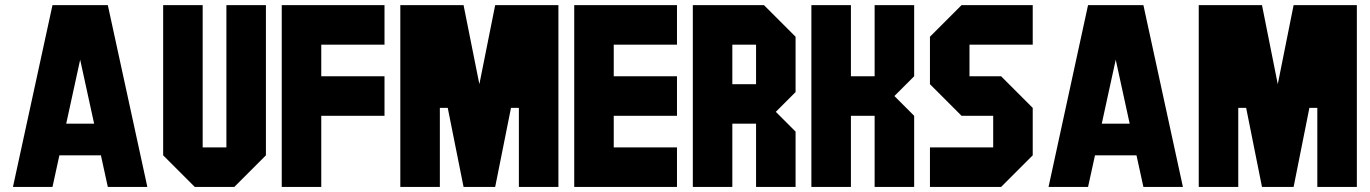

<svg xmlns="http://www.w3.org/2000/svg" viewBox="-20 -739 5415 759"><path d="M406.2 -718.8 562.5 0H406.2L378.9 -125H214.8L187.5 0H31.2L187.5 -718.8ZM352.1 -250 296.9 -502.9 241.7 -250Z M625 -718.8H781.2V-156.2H875V-718.8H1031.2V-125L906.2 0H750L625 -125Z M1250 0H1093.8V-718.8H1500V-562.5H1250V-437.5H1500V-281.2H1250Z M1718.8 0H1562.5V-718.8H1812.5L1875 -406.2L1937.5 -718.8H2187.5V0H2031.2V-312.5H2000L1937.5 0H1812.5L1750 -312.5H1718.8Z M2656.2 -156.2V0H2250V-718.8H2656.2V-562.5H2406.2V-437.5H2656.2V-281.2H2406.2V-156.2Z M3125 -375 3046.9 -296.9 3125 -218.8V0H2968.8V-250H2875V0H2718.8V-718.8H3000L3125 -593.8ZM2968.8 -406.2V-562.5H2875V-406.2Z M3343.8 0H3187.5V-718.8H3343.8V-437.5H3437.5V-718.8H3593.8V-437.5L3515.6 -359.4L3593.8 -281.2V0H3437.5V-281.2H3343.8Z M3656.2 0V-156.2H3906.2V-281.2H3781.2L3656.2 -406.2V-593.8L3781.2 -718.8H4062.5V-562.5H3812.5V-437.5H3937.5L4062.5 -312.5V-125L3937.5 0Z M4500 -718.8 4656.2 0H4500L4472.7 -125H4308.6L4281.2 0H4125L4281.2 -718.8ZM4445.8 -250 4390.6 -502.9 4335.4 -250Z M4875 0H4718.8V-718.8H4968.8L5031.2 -406.2L5093.8 -718.8H5343.8V0H5187.5V-312.5H5156.2L5093.8 0H4968.8L4906.2 -312.5H4875Z"/></svg>

Font: Signwood
Style: Regular
Weight: 400
Designer: GGBotNet
Foundry: GGBotNet
Version: 0.95